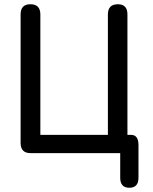

<svg xmlns="http://www.w3.org/2000/svg" viewBox="-20 -721 721 904"><path d="M589 163Q546 163 546 116V0H124Q77 0 77 -48V-653Q77 -701 123 -701Q170 -701 170 -653V-86H488V-653Q488 -701 535 -701Q580 -701 580 -653V-86H597Q632 -86 632 -38V116Q632 163 589 163Z"/></svg>

Font: Zen Maru Gothic Medium
Style: Regular
Weight: 500
Designer: Yoshimichi Ohira
Foundry: Positype
Version: Version 1.001